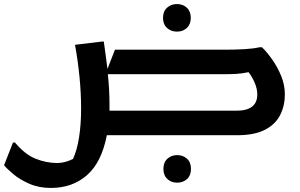

<svg xmlns="http://www.w3.org/2000/svg" viewBox="-58 -667 1481 947"><path d="M815 -511Q786 -511 766 -529Q746 -547 746 -579Q746 -611 766 -629Q786 -647 815 -647Q844 -647 863.5 -629Q883 -611 883 -579Q883 -547 863.5 -529Q844 -511 815 -511ZM16 36Q65 95 118 116Q171 137 224 137Q245 137 264.5 131.5Q284 126 302 117Q322 74 332 10Q342 -54 342 -130Q342 -209 334 -289Q326 -369 312 -446L444 -462H454Q459 -427 463.5 -393Q468 -359 472 -327L509 -422H1060Q1104 -422 1148 -424.5Q1192 -427 1222 -434H1234Q1259 -410 1285 -373Q1311 -336 1329 -292Q1347 -248 1347 -201Q1347 -146 1324 -100Q1301 -54 1249 -27Q1197 0 1111 0H469Q443 134 371 197Q299 260 193 260Q134 260 87 239.5Q40 219 8.5 192.5Q-23 166 -38 148L6 36ZM482 -156Q482 -138 482 -121H1108Q1211 -121 1211 -201Q1211 -228 1199 -257Q1187 -286 1168 -311Q1134 -304 1107 -302.5Q1080 -301 1043 -301H474Q478 -262 480 -225.5Q482 -189 482 -156ZM748 166Q748 134 767.5 116Q787 98 816 98Q845 98 864.5 116Q884 134 884 166Q884 198 864.5 216Q845 234 816 234Q787 234 767.5 216Q748 198 748 166Z"/></svg>

Font: Kufam SemiBold
Style: Regular
Weight: 600
Designer: Wael Morcos, Artur Schmal
Foundry: Original Type
Version: Version 1.300; ttfautohint (v1.8.3)